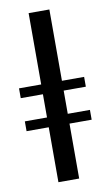

<svg xmlns="http://www.w3.org/2000/svg" viewBox="-83 -757 449 800"><g transform="rotate(-10 141.5 -357.5)"><path d="M97.7 0V-232.4H3.9V-273.9H97.7V-372.1H3.9V-413.6H97.7V-715.3H185.5V-413.6H279.3V-372.1H185.5V-273.9H279.3V-232.4H185.5V0Z"/></g></svg>

Font: Elstob 18pt Medium
Style: Regular
Weight: 500
Designer: Peter S. Baker
Version: Version 1.015